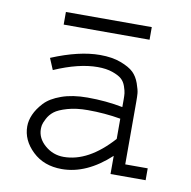

<svg xmlns="http://www.w3.org/2000/svg" viewBox="-70 -648 726 731"><g transform="rotate(10 293.0 -282.0)"><path d="M450.2 -289.1V-45.9H537.1V0H401.4V-70.3Q310.5 13.7 214.8 13.7Q145.5 13.7 101.6 -28.3Q57.6 -70.3 57.6 -124Q57.6 -146.5 67.9 -169.9Q78.1 -193.4 100.1 -217.3Q122.1 -241.2 164.6 -256.3Q207 -271.5 264.6 -271.5Q336.9 -271.5 401.4 -258.8V-289.1Q401.4 -302.7 400.4 -312Q399.4 -321.3 393.6 -338.4Q387.7 -355.5 376 -365.7Q364.3 -376 340.3 -384.3Q316.4 -392.6 283.2 -392.6Q210 -392.6 116.2 -351.6L97.7 -395.5Q203.1 -439.5 284.2 -439.5Q331.1 -439.5 364.7 -426.8Q398.4 -414.1 414.6 -398.4Q430.7 -382.8 439.5 -357.9Q448.2 -333 449.2 -320.3Q450.2 -307.6 450.2 -289.1ZM401.4 -135.7V-213.9Q339.8 -224.6 274.4 -224.6Q229.5 -224.6 195.8 -214.8Q162.1 -205.1 146.5 -192.9Q130.9 -180.7 122.1 -163.6Q113.3 -146.5 111.8 -138.2Q110.4 -129.9 110.4 -123Q110.4 -86.9 141.6 -60.1Q172.9 -33.2 213.9 -33.2Q309.6 -33.2 401.4 -135.7ZM127 -578.1H459V-529.3H127Z"/></g></svg>

Font: Thabit
Style: Regular
Weight: 500
Designer: Regenerated by Nadim Shaikli
Foundry: MAK Alagha
Version: 0.01